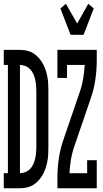

<svg xmlns="http://www.w3.org/2000/svg" viewBox="-28 -1000 548 1020"><path d="M-8 0V-80H14V-655H-8V-735H78Q96 -735 114.5 -731Q133 -727 148.5 -717.5Q164 -708 177 -693.5Q190 -679 199 -663Q208 -647 214 -629Q220 -611 223.5 -593Q227 -575 228 -556.5Q229 -538 229 -519V-216Q229 -197 228 -178.5Q227 -160 223.5 -142Q220 -124 214 -106Q208 -88 199 -72Q190 -56 177 -41.5Q164 -27 148.5 -17.5Q133 -8 114.5 -4Q96 0 78 0ZM78 -80Q93 -80 107.5 -86Q122 -92 132 -102.5Q142 -113 148.5 -127Q155 -141 158.5 -156Q162 -171 163.5 -186Q165 -201 165 -216V-519Q165 -534 163.5 -549Q162 -564 158.5 -579Q155 -594 148.5 -608Q142 -622 132 -632.5Q122 -643 107.5 -649Q93 -655 78 -655ZM347 -815 293 -955 322 -980 382 -875 441 -980 470 -955 416 -815ZM277 0V-56Q277 -107 284.5 -158Q292 -209 309 -258L396 -512Q408 -546 414 -582.5Q420 -619 422 -655H328V-586H277V-735H486V-679Q486 -628 478.5 -577Q471 -526 454 -477L367 -223Q355 -189 349 -152.5Q343 -116 341 -80H435V-149H486V0Z"/></svg>

Font: Iosevka Curly Slab Medium
Style: Regular
Weight: 500
Monospace: yes
Designer: Belleve Invis
Foundry: Belleve Invis
Version: Version 22.1.2; ttfautohint (v1.8.4)